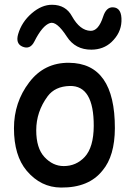

<svg xmlns="http://www.w3.org/2000/svg" viewBox="-20 -782 566 825"><path d="M127.7 -603.8Q109.2 -566.8 75.2 -582.2Q46.4 -595.4 58 -635.4Q73.1 -687.3 116.1 -724.6Q159.5 -762 204.3 -761.5Q262.8 -761.1 289.4 -711.9Q323.4 -651.2 368.6 -649.5Q403 -648.1 423.2 -710.6Q436.5 -751.9 465.4 -750.6Q504.5 -749.2 501.9 -689.9Q499.8 -639.8 458.9 -601.1Q424.5 -569 372.9 -568.6Q303.6 -568.2 267.1 -624.8Q223.2 -692.5 194.8 -682.9Q162.1 -672.3 127.7 -603.8ZM280.3 -412.6Q216.3 -411.1 184.6 -368.2Q135.7 -301.8 135.7 -222.2Q135.7 -145.5 170.9 -107.4Q207 -68.4 253.9 -68.4Q307.1 -68.4 343.8 -107.4Q382.3 -148.9 382.8 -240.7Q383.3 -414.6 280.3 -412.6ZM276.4 -512.2Q474.1 -510.7 473.6 -231Q473.1 -111.8 420.9 -49.8Q362.3 24.9 242.2 23.9Q155.3 23.4 94.7 -48.3Q40 -113.3 40 -231Q40 -342.3 105.5 -428.2Q169.9 -513.2 276.4 -512.2Z"/></svg>

Font: Comic Relief LRS
Style: Regular
Weight: 400
Designer: Jeff Davis
Foundry: Loudifier
Version: Version 1.0